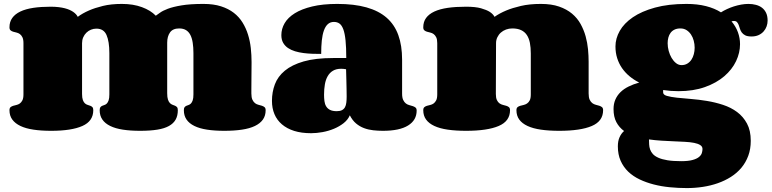

<svg xmlns="http://www.w3.org/2000/svg" viewBox="-20 -667 3934 979"><path d="M774.4 -586.9Q782.7 -592.3 796.1 -602.3Q809.6 -612.3 835.9 -622.3Q862.3 -632.3 905.8 -639.6Q949.2 -647 1017.6 -647Q1068.8 -647 1106.9 -634.8Q1145 -622.6 1172.1 -601.6Q1199.2 -580.6 1216.8 -552Q1234.4 -523.4 1244.6 -490.5Q1254.9 -457.5 1258.8 -421.9Q1262.7 -386.2 1262.7 -351.1V-346.2Q1262.2 -288.1 1262 -256.6Q1261.7 -225.1 1261.7 -210.4Q1261.7 -195.8 1261.7 -193.1Q1261.7 -190.4 1261.7 -190.4Q1261.7 -169.9 1267.1 -158.4Q1272.5 -147 1280.5 -140.9Q1288.6 -134.8 1298.1 -132.6Q1307.6 -130.4 1315.7 -127.7Q1323.7 -125 1329.1 -120.4Q1334.5 -115.7 1334.5 -105Q1334.5 -77.1 1320.6 -57.4Q1306.6 -37.6 1279.8 -24.7Q1252.9 -11.7 1213.6 -5.9Q1174.3 0 1123.5 0Q1074.2 0 1035.9 -5.9Q997.6 -11.7 971.2 -24.7Q944.8 -37.6 931.2 -57.4Q917.5 -77.1 917.5 -105Q917.5 -115.7 921.1 -120.4Q924.8 -125 930.2 -127.4Q935.5 -129.9 941.9 -131.8Q948.2 -133.8 953.6 -139.4Q959 -145 962.6 -155.5Q966.3 -166 966.3 -186V-396Q966.3 -425.8 962.6 -449.2Q959 -472.7 950.7 -488.8Q942.4 -504.9 928.5 -513.4Q914.6 -522 893.6 -522Q861.3 -522 846.9 -501.7Q832.5 -481.4 832.5 -449.2V-191.9Q832.5 -170.9 836.4 -159.2Q840.3 -147.5 846.4 -141.4Q852.5 -135.3 859.6 -132.8Q866.7 -130.4 872.8 -127.7Q878.9 -125 882.8 -120.4Q886.7 -115.7 886.7 -105Q886.7 -77.1 875.7 -57.4Q864.7 -37.6 841.6 -24.7Q818.4 -11.7 782 -5.9Q745.6 0 694.3 0Q645 0 606.7 -5.9Q568.4 -11.7 542 -24.7Q515.6 -37.6 502 -57.4Q488.3 -77.1 488.3 -105Q488.3 -115.7 491.9 -120.4Q495.6 -125 501 -127.4Q506.3 -129.9 512.9 -131.8Q519.5 -133.8 524.9 -139.4Q530.3 -145 533.9 -155.5Q537.6 -166 537.6 -186V-396Q537.6 -455.6 523.2 -488.3Q508.8 -521 471.7 -521Q457 -521 443.8 -515.6Q430.7 -510.3 420.4 -500.2Q410.2 -490.2 404.3 -476.6Q398.4 -462.9 398.4 -446.8V-188Q398.4 -168 402.6 -156.7Q406.7 -145.5 413.1 -139.9Q419.4 -134.3 427 -132.1Q434.6 -129.9 440.9 -127.4Q447.3 -125 451.4 -120.4Q455.6 -115.7 455.6 -105Q455.6 -49.3 400.1 -24.7Q344.7 0 240.7 0Q190.4 0 150.9 -5.9Q111.3 -11.7 84.2 -24.7Q57.1 -37.6 42.7 -57.4Q28.3 -77.1 28.3 -105Q28.3 -115.7 33.7 -120.4Q39.1 -125 46.9 -127.4Q54.7 -129.9 64 -131.8Q73.2 -133.8 81.1 -139.4Q88.9 -145 94.2 -155.5Q99.6 -166 99.6 -186V-446.8Q99.6 -466.3 94.2 -477.1Q88.9 -487.8 81.1 -493.4Q73.2 -499 64 -501Q54.7 -502.9 46.9 -505.4Q39.1 -507.8 33.7 -512.5Q28.3 -517.1 28.3 -527.8Q28.3 -555.7 42.5 -575.4Q56.6 -595.2 83.7 -608.2Q110.8 -621.1 149.9 -627Q189 -632.8 238.3 -632.8Q260.7 -632.8 278.8 -630.6Q296.9 -628.4 310.8 -624.8Q324.7 -621.1 335 -616.5Q345.2 -611.8 352.5 -606.9Q369.6 -595.2 376.5 -581.1Q400.4 -599.1 434.1 -613.8Q462.9 -626.5 504.4 -636.7Q545.9 -647 601.6 -647Q659.2 -647 703.6 -630.6Q748 -614.3 774.4 -586.9Z M1697.3 -100.1Q1713.4 -100.1 1723.4 -105.2Q1733.4 -110.4 1738.8 -119.9Q1744.1 -129.4 1745.8 -143.3Q1747.6 -157.2 1747.6 -174.8Q1747.6 -189.9 1747.1 -213.4Q1746.6 -236.8 1746.1 -259.3Q1745.1 -285.6 1744.6 -314Q1737.8 -314.9 1731.7 -315.7Q1725.6 -316.4 1719.7 -316.4Q1694.8 -316.4 1678 -306.4Q1661.1 -296.4 1650.9 -278.6Q1640.6 -260.7 1636.5 -236.6Q1632.3 -212.4 1632.3 -184.1Q1632.3 -167 1634.3 -151.6Q1636.2 -136.2 1643.1 -124.8Q1649.9 -113.3 1662.8 -106.7Q1675.8 -100.1 1697.3 -100.1ZM1932.6 0Q1907.7 0 1883.1 -2.7Q1858.4 -5.4 1836.2 -13.7Q1814 -22 1795.4 -37.6Q1776.9 -53.2 1763.7 -79.1Q1753.9 -56.2 1732.2 -39.1Q1710.4 -22 1682.9 -10.5Q1655.3 1 1624.8 6.6Q1594.2 12.2 1566.4 12.2Q1517.1 12.2 1480 0.5Q1442.9 -11.2 1417.5 -33Q1392.1 -54.7 1379.4 -85Q1366.7 -115.2 1366.7 -152.8Q1366.7 -197.3 1381.6 -237.1Q1396.5 -276.9 1432.4 -306.6Q1468.3 -336.4 1528.3 -353.8Q1588.4 -371.1 1678.7 -371.1H1745.6Q1745.6 -425.3 1741.9 -460.9Q1738.3 -496.6 1730.5 -517.6Q1722.7 -538.6 1710.9 -546.9Q1699.2 -555.2 1682.6 -555.2Q1664.1 -555.2 1651.6 -543.9Q1639.2 -532.7 1631.6 -511.5Q1624 -490.2 1620.8 -460.2Q1617.7 -430.2 1617.7 -392.1Q1596.7 -392.1 1573.5 -392.8Q1550.3 -393.6 1527.6 -396.5Q1504.9 -399.4 1484.6 -405.5Q1464.4 -411.6 1448.7 -422.1Q1433.1 -432.6 1423.8 -448.7Q1414.6 -464.8 1414.6 -487.8Q1414.6 -520 1431.4 -548.8Q1448.2 -577.6 1483.2 -599.4Q1518.1 -621.1 1571.8 -634Q1625.5 -647 1699.7 -647Q1786.1 -647 1848.6 -629.4Q1911.1 -611.8 1951.4 -576.7Q1991.7 -541.5 2011 -488Q2030.3 -434.6 2030.3 -362.8V-189.9Q2030.3 -168.9 2035.9 -157.2Q2041.5 -145.5 2049.6 -139.4Q2057.6 -133.3 2067.4 -130.9Q2077.1 -128.4 2085.2 -125.7Q2093.3 -123 2098.9 -118.4Q2104.5 -113.8 2104.5 -103Q2104.5 -54.2 2060.8 -27.1Q2017.1 0 1932.6 0Z M2508.3 -188Q2508.3 -168 2513.7 -156.7Q2519 -145.5 2527.1 -139.9Q2535.2 -134.3 2544.4 -132.1Q2553.7 -129.9 2561.8 -127.4Q2569.8 -125 2575.2 -120.4Q2580.6 -115.7 2580.6 -105Q2580.6 -49.3 2522.9 -24.7Q2465.3 0 2356.4 0Q2303.7 0 2263.2 -5.9Q2222.7 -11.7 2194.8 -24.7Q2167 -37.6 2152.6 -57.4Q2138.2 -77.1 2138.2 -105Q2138.2 -115.7 2143.6 -120.4Q2148.9 -125 2156.7 -127.4Q2164.6 -129.9 2173.8 -131.8Q2183.1 -133.8 2190.9 -139.4Q2198.7 -145 2204.1 -155.5Q2209.5 -166 2209.5 -186V-446.8Q2209.5 -466.3 2204.1 -477.1Q2198.7 -487.8 2190.9 -493.4Q2183.1 -499 2173.8 -501Q2164.6 -502.9 2156.7 -505.4Q2148.9 -507.8 2143.6 -512.5Q2138.2 -517.1 2138.2 -527.8Q2138.2 -555.7 2152.6 -575.4Q2167 -595.2 2194.8 -608.2Q2222.7 -621.1 2263.2 -627Q2303.7 -632.8 2356.4 -632.8Q2404.3 -632.8 2432.6 -624.8Q2460.9 -616.7 2476.6 -606.9Q2494.6 -595.2 2501.5 -581.1Q2526.9 -599.1 2562 -613.8Q2592.3 -626.5 2636 -636.7Q2679.7 -647 2738.3 -647Q2792 -647 2830.8 -633.5Q2869.6 -620.1 2896.7 -597.4Q2923.8 -574.7 2940.4 -544.7Q2957 -514.6 2966.1 -481.9Q2975.1 -449.2 2978.3 -415.8Q2981.4 -382.3 2981.4 -352.1V-190.4Q2981.4 -169.9 2986.8 -158.4Q2992.2 -147 3000.5 -140.9Q3008.8 -134.8 3018.3 -132.6Q3027.8 -130.4 3036.1 -127.7Q3044.4 -125 3049.8 -120.4Q3055.2 -115.7 3055.2 -105Q3055.2 -49.3 2997.8 -24.7Q2940.4 0 2831.5 0Q2778.8 0 2738.3 -5.9Q2697.8 -11.7 2669.9 -24.7Q2642.1 -37.6 2627.7 -57.4Q2613.3 -77.1 2613.3 -105Q2613.3 -115.7 2618.7 -120.4Q2624 -125 2632.3 -127.4Q2640.6 -129.9 2649.9 -131.8Q2659.2 -133.8 2667.5 -139.4Q2675.8 -145 2681.2 -155.5Q2686.5 -166 2686.5 -186V-394.5Q2686.5 -424.8 2681.9 -448.5Q2677.2 -472.2 2666.3 -488.5Q2655.3 -504.9 2637.2 -513.4Q2619.1 -522 2592.3 -522Q2575.2 -522 2560.1 -516.4Q2544.9 -510.7 2533.7 -500.7Q2522.5 -490.7 2515.9 -476.8Q2509.3 -462.9 2509.3 -446.8Z M3480 -647Q3536.1 -647 3580.1 -635.7Q3624 -624.5 3656.2 -604Q3669.9 -612.8 3686.8 -620.6Q3703.6 -628.4 3721.9 -634.3Q3740.2 -640.1 3759.3 -643.6Q3778.3 -647 3796.4 -647Q3816.4 -647 3834.2 -642.3Q3852.1 -637.7 3865.2 -627.7Q3878.4 -617.7 3886.2 -601.6Q3894 -585.4 3894 -562Q3894 -546.9 3888.9 -532.5Q3883.8 -518.1 3873.5 -506.6Q3863.3 -495.1 3847.9 -488Q3832.5 -481 3812 -481Q3791.5 -481 3780 -486.8Q3768.6 -492.7 3762.2 -501.5Q3755.9 -510.3 3752.9 -520.5Q3750 -530.8 3746.6 -539.6Q3743.2 -548.3 3738 -554.2Q3732.9 -560.1 3722.2 -560.1Q3719.7 -560.1 3716.8 -559.6Q3713.9 -559.1 3710 -558.1Q3731.9 -532.2 3742.7 -502.4Q3753.4 -472.7 3753.4 -441.9Q3753.4 -397.9 3733.2 -355.2Q3712.9 -312.5 3673.1 -278.3Q3633.3 -244.1 3574.5 -223.1Q3515.6 -202.1 3439 -202.1Q3399.9 -202.1 3361.3 -208V-195.8Q3361.3 -183.6 3380.6 -178Q3399.9 -172.4 3431.2 -168.9Q3462.4 -165.5 3502.7 -162.4Q3543 -159.2 3584.7 -152.3Q3626.5 -145.5 3666.7 -132.3Q3707 -119.1 3738.3 -95.9Q3769.5 -72.8 3788.8 -37.1Q3808.1 -1.5 3808.1 50.8Q3808.1 93.3 3795.4 127.4Q3782.7 161.6 3760.3 188.5Q3737.8 215.3 3707 234.9Q3676.3 254.4 3640.1 267.1Q3604 279.8 3563.7 285.9Q3523.4 292 3482.4 292Q3439 292 3396 287.8Q3353 283.7 3314 273.7Q3274.9 263.7 3241.5 247.8Q3208 231.9 3183.3 208.3Q3158.7 184.6 3144.5 152.6Q3130.4 120.6 3130.4 79.1Q3130.4 51.8 3139.2 32.5Q3147.9 13.2 3162.1 1Q3137.2 -17.1 3122.8 -44.2Q3108.4 -71.3 3108.4 -110.8Q3108.4 -137.7 3117.7 -159.2Q3127 -180.7 3144 -197.3Q3161.1 -213.9 3185.3 -225.8Q3209.5 -237.8 3239.3 -246.1Q3211.9 -259.8 3189.7 -278.3Q3167.5 -296.9 3151.6 -319.8Q3135.7 -342.8 3127 -370.4Q3118.2 -397.9 3118.2 -430.2Q3118.2 -470.7 3140.1 -509.5Q3162.1 -548.3 3206.8 -578.9Q3251.5 -609.4 3319.6 -628.2Q3387.7 -647 3480 -647ZM3562 92.8Q3562 80.1 3550.5 72.8Q3539.1 65.4 3519.3 61.5Q3499.5 57.6 3472.9 56.2Q3446.3 54.7 3415.8 53.5Q3385.3 52.2 3352.8 50.3Q3320.3 48.3 3289.1 43.9Q3289.6 56.6 3290 69.6Q3290.5 82.5 3294.9 95Q3299.3 107.4 3308.8 118.2Q3318.4 128.9 3336.7 137.2Q3355 145.5 3383.1 150.1Q3411.1 154.8 3453.1 154.8Q3489.3 154.8 3510.7 148.9Q3532.2 143.1 3543.7 133.8Q3555.2 124.5 3558.6 113.5Q3562 102.5 3562 92.8ZM3449.2 -522Q3431.6 -522 3419.2 -515.9Q3406.7 -509.8 3399.2 -499.5Q3391.6 -489.3 3387.9 -475.6Q3384.3 -461.9 3384.3 -446.8Q3384.3 -427.2 3389.6 -407.5Q3395 -387.7 3404.5 -371.6Q3414.1 -355.5 3427 -345.2Q3439.9 -335 3455.1 -335Q3471.7 -335 3484.4 -342.5Q3497.1 -350.1 3505.4 -362.5Q3513.7 -375 3517.8 -390.9Q3522 -406.7 3522 -423.8Q3522 -441.9 3517.3 -459.5Q3512.7 -477.1 3503.4 -491Q3494.1 -504.9 3480.7 -513.4Q3467.3 -522 3449.2 -522Z"/></svg>

Font: Corben
Style: Bold
Weight: 700
Designer: vernon adams
Foundry: vernon adams
Version: Version 1.101; ttfautohint (v1.6)